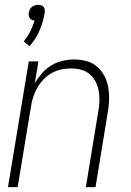

<svg xmlns="http://www.w3.org/2000/svg" viewBox="-20 -774 540 794"><path d="M13 0 99 -520H139L124 -430Q137 -452 154 -471.5Q171 -491 193 -504Q215 -517 239 -522.5Q263 -528 287 -528Q314 -528 339 -521Q364 -514 382.5 -497.5Q401 -481 412.5 -458.5Q424 -436 428 -410.5Q432 -385 431 -358Q430 -331 425 -305L375 0H335L386 -311Q390 -332 391 -353.5Q392 -375 388.5 -396Q385 -417 376 -435Q367 -453 351.5 -466.5Q336 -480 316 -485.5Q296 -491 274 -491Q254 -491 234 -487Q214 -483 195 -472.5Q176 -462 160.5 -446Q145 -430 134.5 -411.5Q124 -393 117.5 -373Q111 -353 108 -333L53 0ZM102 -583 78 -603Q94 -622 105 -644Q116 -666 123 -689Q117 -689 112 -691.5Q107 -694 103.5 -698.5Q100 -703 99 -709Q98 -715 99 -721Q100 -728 103 -734.5Q106 -741 112 -745.5Q118 -750 124.5 -752Q131 -754 138 -754Q145 -754 150.5 -752Q156 -750 160 -745.5Q164 -741 165 -734.5Q166 -728 165 -721Q159 -685 144 -649Q129 -613 102 -583Z"/></svg>

Font: Iosevka Term Curly XLt Obl
Style: Regular
Weight: 200
Italic angle: -9°
Designer: Belleve Invis
Foundry: Belleve Invis
Version: Version 32.3.0